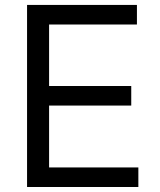

<svg xmlns="http://www.w3.org/2000/svg" viewBox="-20 -747 638 767"><path d="M88.1 -727.3H527V-649.1H176.1V-403.4H504.3V-325.3H176.1V-78.1H532.7V0H88.1Z"/></svg>

Font: Fast_Sans
Style: Regular
Weight: 400
Designer: Rasmus Andersson
Foundry: rsms
Version: Version 3.018;git-588b23468